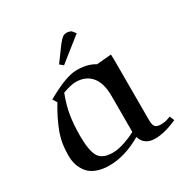

<svg xmlns="http://www.w3.org/2000/svg" viewBox="-148 -760 875 897"><g transform="rotate(-30 289.5 -312.0)"><path d="M47.9 -128.9Q47.9 -197.3 69.1 -252.9Q90.3 -308.6 127.9 -371.1L113.8 -394Q222.7 -456.1 279.8 -456.1Q339.4 -456.1 377 -432.1L456.1 -439L457 -411.1V-86.9Q457 -59.1 465.1 -49.1Q473.1 -39.1 496.1 -39.1Q522.9 -39.1 548.8 -50.8L559.1 -25.9Q491.7 4.9 439.9 4.9Q381.8 4.9 366.2 -45.9Q275.9 6.8 191.9 6.8Q151.9 6.8 122.6 -4.9Q93.3 -16.6 77.6 -36.9Q62 -57.1 54.9 -79.8Q47.9 -102.5 47.9 -128.9ZM141.1 -182.1Q141.1 -102.1 160.4 -69.6Q179.7 -37.1 235.8 -37.1Q264.2 -37.1 301.3 -49.8Q338.4 -62.5 361.8 -76.2V-270Q361.8 -339.8 332 -375Q302.2 -410.2 248 -410.2Q223.6 -410.2 178.2 -394Q156.7 -339.4 148.9 -289.8Q141.1 -240.2 141.1 -182.1ZM223.1 -520 279.8 -597.2Q295.4 -616.7 304.7 -623.8Q314 -630.9 328.1 -630.9Q333.5 -630.9 339.6 -629.2Q345.7 -627.4 348.6 -626L352.1 -624L367.2 -605L241.2 -504.9Z"/></g></svg>

Font: Dehuti
Style: Bold
Weight: 700
Version: Version 1.2